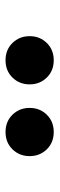

<svg xmlns="http://www.w3.org/2000/svg" viewBox="214 -1072 210 677"><g transform="rotate(90 318.5 -733.0)"><path d="M253 -672.5Q229 -648 192 -648Q155 -648 131 -672.5Q107 -697 107 -733Q107 -769 131 -793.5Q155 -818 192 -818Q229 -818 253 -793.5Q277 -769 277 -733Q277 -697 253 -672.5ZM506 -672.5Q482 -648 445 -648Q408 -648 384 -672.5Q360 -697 360 -733Q360 -769 384 -793.5Q408 -818 445 -818Q482 -818 506 -793.5Q530 -769 530 -733Q530 -697 506 -672.5Z"/></g></svg>

Font: Swei Half Moon CJK SC
Style: Black
Weight: 900
Version: Version 2.071